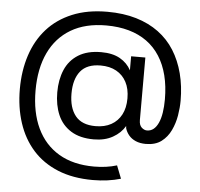

<svg xmlns="http://www.w3.org/2000/svg" viewBox="-59 -761 1066 1022"><g transform="rotate(5 474.0 -250.5)"><path d="M460 -17Q386 -17 338 -47Q290 -77 267.5 -129.5Q245 -182 245 -250Q245 -318 267.5 -370.5Q290 -423 338 -453Q386 -483 460 -483Q521 -483 560.5 -460.5Q600 -438 620 -400V-475H696V-141Q696 -114 709.5 -101.5Q723 -89 738 -89Q758 -89 773 -101Q788 -113 798.5 -136Q809 -159 814 -191Q819 -223 819 -262Q819 -332 804.5 -389.5Q790 -447 761.5 -491.5Q733 -536 691.5 -566Q650 -596 595.5 -611.5Q541 -627 474 -627Q363 -627 286 -581.5Q209 -536 169 -451.5Q129 -367 129 -250Q129 -133 169 -48.5Q209 36 286 81.5Q363 127 474 127Q541 127 596 110L623 179Q555 199 474 199Q367 199 286.5 166Q206 133 152.5 73Q99 13 72 -69.5Q45 -152 45 -250Q45 -348 72 -430.5Q99 -513 152.5 -573Q206 -633 286.5 -666.5Q367 -700 474 -700Q560 -700 628.5 -679.5Q697 -659 748.5 -621Q800 -583 834 -529Q868 -475 885.5 -407.5Q903 -340 903 -262Q903 -225 896 -183Q889 -141 871 -103Q853 -65 821 -41Q789 -17 738 -17Q707 -17 684 -27Q661 -37 647 -54Q633 -71 627 -91L626 -103Q604 -65 561.5 -41Q519 -17 460 -17ZM321 -250Q321 -174 355.5 -131Q390 -88 463 -88Q512 -88 547 -107.5Q582 -127 601 -163Q620 -199 620 -250Q620 -301 601 -337Q582 -373 547 -392.5Q512 -412 463 -412Q390 -412 355.5 -369.5Q321 -327 321 -250Z"/></g></svg>

Font: Nata Sans
Style: Regular
Weight: 400
Designer: Daniel Uzquiano Cruz
Version: Version 1.001